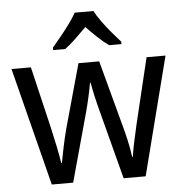

<svg xmlns="http://www.w3.org/2000/svg" viewBox="-54 -869 827 868"><g transform="rotate(-5 360.0 -434.5)"><path d="M391 -362Q381 -399 373 -435Q365 -471 361 -495H358Q354 -470 346 -434Q338 -398 328 -361L243 -52H146L10 -588H98L164 -309Q174 -266 183 -222Q192 -178 197 -145H200Q205 -173 214 -216Q223 -259 233 -297L314 -588H408L486 -297Q495 -265 504.5 -224Q514 -183 519 -145H522Q525 -168 533 -207Q541 -246 551 -288L623 -588H709L572 -52H472ZM402 -817Q413 -795 433 -767.5Q453 -740 475 -714Q497 -688 515 -668V-657H459Q435 -674 409.5 -698Q384 -722 359 -748Q333 -722 308 -698Q283 -674 260 -657H205V-668Q223 -689 244.5 -715.5Q266 -742 285.5 -768.5Q305 -795 317 -817Z"/></g></svg>

Font: Noto Sans Tamil UI SemiCondensed
Style: Regular
Weight: 400
Width: 4
Designer: Jelle Bosma - Monotype Design Team
Foundry: Monotype Imaging Inc.
Version: Version 2.004; ttfautohint (v1.8.4.7-5d5b)